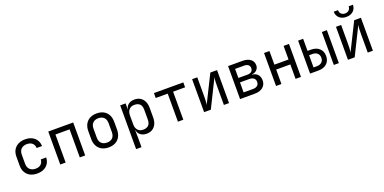

<svg xmlns="http://www.w3.org/2000/svg" viewBox="-10 -1808 6019 3010"><g transform="rotate(-20 3000.0 -302.5)"><path d="M308 10Q242 10 192.5 -15Q143 -40 115.5 -87.5Q88 -135 88 -200V-350Q88 -416 115.5 -463Q143 -510 192.5 -535Q242 -560 308 -560Q403 -560 461.5 -509Q520 -458 523 -370H433Q430 -423 397 -451.5Q364 -480 308 -480Q249 -480 213.5 -446.5Q178 -413 178 -351V-200Q178 -138 213.5 -104Q249 -70 308 -70Q364 -70 397 -99Q430 -128 433 -180H523Q520 -92 461.5 -41Q403 10 308 10Z M692 0V-550H1108V0H1018V-468H782V0Z M1500 8Q1434 8 1385.5 -18Q1337 -44 1310.5 -93.5Q1284 -143 1284 -212V-338Q1284 -408 1310.5 -457Q1337 -506 1385.5 -532Q1434 -558 1500 -558Q1567 -558 1615 -532Q1663 -506 1689.5 -457Q1716 -408 1716 -338V-212Q1716 -143 1689.5 -93.5Q1663 -44 1614.5 -18Q1566 8 1500 8ZM1500 -72Q1559 -72 1592.5 -105Q1626 -138 1626 -202V-348Q1626 -412 1592.5 -445Q1559 -478 1500 -478Q1442 -478 1408 -445Q1374 -412 1374 -348V-202Q1374 -138 1408 -105Q1442 -72 1500 -72Z M1892 180V-550H1982V-445H2000L1982 -424Q1982 -487 2023 -523.5Q2064 -560 2132 -560Q2187 -560 2227.5 -535.5Q2268 -511 2290.5 -465Q2313 -419 2313 -356V-195Q2313 -132 2291 -86Q2269 -40 2228.5 -15Q2188 10 2132 10Q2065 10 2023.5 -27Q1982 -64 1982 -126L2000 -105H1980L1982 20V180ZM2102 -68Q2159 -68 2191 -98Q2223 -128 2223 -195V-355Q2223 -423 2191 -452.5Q2159 -482 2102 -482Q2047 -482 2014.5 -447Q1982 -412 1982 -350V-200Q1982 -138 2014.5 -103Q2047 -68 2102 -68Z M2655 0V-468H2455V-550H2945V-468H2745V0Z M3092 0V-550H3178V-254Q3178 -211 3176.5 -165Q3175 -119 3167 -90L3396 -550H3508V0H3422V-297Q3422 -341 3423.5 -387Q3425 -433 3433 -462L3204 0Z M3692 0V-550H3933Q4016 -550 4064 -513Q4112 -476 4112 -412Q4112 -366 4080.5 -334.5Q4049 -303 3999 -299V-295Q4059 -291 4092 -253Q4125 -215 4125 -155Q4125 -84 4074 -42Q4023 0 3936 0ZM3780 -79H3936Q3983 -79 4009.5 -101Q4036 -123 4036 -163Q4036 -202 4009.5 -224Q3983 -246 3936 -246H3780ZM3780 -320H3933Q3975 -320 3999 -340Q4023 -360 4023 -396Q4023 -431 3999 -451Q3975 -471 3933 -471H3780Z M4292 0V-550H4382V-323H4618V-550H4708V0H4618V-241H4382V0Z M4860 0V-550H4944V-348H4999Q5088 -348 5139.5 -301Q5191 -254 5191 -174Q5191 -94 5139.5 -47Q5088 0 4999 0ZM4944 -72H4999Q5051 -72 5081 -99.5Q5111 -127 5111 -174Q5111 -221 5081 -248.5Q5051 -276 4999 -276H4944ZM5256 0V-550H5340V0Z M5492 0V-550H5578V-254Q5578 -211 5576.5 -165Q5575 -119 5567 -90L5796 -550H5908V0H5822V-297Q5822 -341 5823.5 -387Q5825 -433 5833 -462L5604 0ZM5700 -640Q5628 -640 5584 -680Q5540 -720 5540 -785H5611Q5611 -746 5635 -722Q5659 -698 5699 -698Q5740 -698 5764.5 -722Q5789 -746 5789 -785H5860Q5860 -720 5816 -680Q5772 -640 5700 -640Z"/></g></svg>

Font: JetBrains Mono
Style: Regular
Weight: 400
Monospace: yes
Designer: Philipp Nurullin, Konstantin Bulenkov
Foundry: JetBrains
Version: Version 2.305